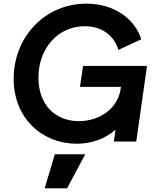

<svg xmlns="http://www.w3.org/2000/svg" viewBox="-20 -777 843 1054"><path d="M401 12C480 12 555 -13 614 -65L605 0H728L787 -415H436L419 -300H644L643 -293C628 -180 526 -112 413 -112C282 -112 191 -203 191 -351C191 -510 297 -633 445 -633C542 -633 607 -580 630 -503L755 -561C724 -667 613 -757 454 -757C227 -757 55 -574 55 -345C55 -124 215 12 401 12ZM225 257H348L448 70H281Z"/></svg>

Font: Mluvka Bold
Style: Italic
Weight: 700
Italic angle: -8°
Designer: Modified by Jiří Krblich, Original typeface by Gumpita Rahayu
Foundry: Gumpita Rahayu & Jiří Krblich
Version: Version 2.000;Glyphs 3.1.1 (3134)